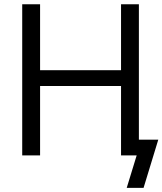

<svg xmlns="http://www.w3.org/2000/svg" viewBox="-20 -748 782 924"><path d="M86.9 0V-727.5H172.9V-410.2H562.5V-727.5H648.4V0H562.5V-334H172.9V0ZM589.8 156.2 637.7 0H603.5V-75.7H741.7L670.9 156.2Z"/></svg>

Font: V-Inter
Style: Regular-375
Weight: 375
Designer: Rasmus Andersson
Foundry: rsms
Version: Version 4.000;git-4146feb